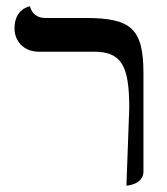

<svg xmlns="http://www.w3.org/2000/svg" viewBox="-20 -577 529 609"><path d="M381 12C381 12 435 9 435 -33V-344C435 -487 396 -520 250 -520H124C97 -520 81 -534 75 -557C75 -557 26 -550 26 -487C26 -446 56 -413 103 -413H278C366 -413 390 -368 390 -234Z"/></svg>

Font: Libertinus Math
Style: Regular
Weight: 400
Designer: Philipp H. Poll, Khaled Hosny
Foundry: Caleb Maclennan
Version: Version 7.050;RELEASE